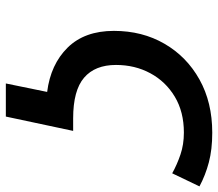

<svg xmlns="http://www.w3.org/2000/svg" viewBox="-66 -700 765 674"><g transform="rotate(90 317.0 -362.5)"><path d="M272.5 0 302.2 -145Q205.6 -157.2 146.7 -216.8Q87.9 -276.4 87.9 -379.4Q87.9 -479 133.1 -556.9Q178.2 -634.8 258.5 -679.7Q338.9 -724.6 445.3 -724.6Q504.4 -724.6 549.6 -712.6Q594.7 -700.7 633.8 -679.7L587.9 -584Q557.1 -601.1 522 -613Q486.8 -625 444.8 -625Q372.1 -625 318.8 -593Q265.6 -561 236.6 -507.1Q207.5 -453.1 207.5 -386.7Q207.5 -313 252.2 -274.7Q296.9 -236.3 395 -236.3H439L388.7 0Z"/></g></svg>

Font: Open Sans SemiBold
Style: Italic
Weight: 600
Italic angle: -12°
Designer: Monotype Design Team
Foundry: Monotype Imaging Inc.
Version: Version 3.003; ttfautohint (v1.8.4)